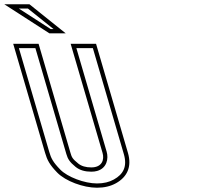

<svg xmlns="http://www.w3.org/2000/svg" viewBox="-262 -872 962 898"><path d="M336.4 -157 187.3 -667H68.5L217.6 -157C226.9 -125.3 215.6 -89 165 -89C139.2 -89 118.9 -95 104.1 -107C77 -129.1 73.8 -135.8 67.6 -157L-81.5 -667H-200.2L-51.1 -157C-41.5 -124.1 -30.4 -101.7 5.9 -64.5C44.4 -25 127.4 6 191.5 6C225.7 6 255.3 -1 280.4 -15C332.3 -44 355.6 -91 336.4 -157ZM-30.8 -716H45.4L-124.3 -852H-241.8ZM317.2 -151.4C334 -93.7 315.5 -57.5 270.6 -32.5C249 -20.4 223 -14 191.5 -14C132.8 -14 53.4 -44.4 20.2 -78.5C-14.7 -114.3 -23 -131.8 -32 -162.6L-173.6 -647H-96.5L48.4 -151.4C55.1 -128.6 63.7 -114.1 91.5 -91.5C110.8 -75.7 136.2 -69 165 -69C174.8 -69 183.8 -70.1 192.1 -72.4C238.1 -85.3 246.3 -130.2 236.8 -162.6L95.2 -647H172.3ZM-24.9 -736 -173.9 -832H-131.4L-11.5 -736Z"/></svg>

Font: Din Kursivschrift
Style: BreitLeftGho
Weight: 400
Version: Version 1.089